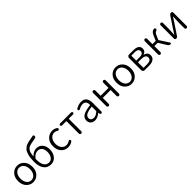

<svg xmlns="http://www.w3.org/2000/svg" viewBox="524 -2738 4687 4687"><g transform="rotate(-45 2867.5 -394.5)"><path d="M52.7 -268.6Q52.7 -399.4 125 -476.6Q197.3 -553.7 301.3 -553.7Q405.3 -553.7 477.5 -476.6Q549.8 -399.4 549.8 -268.6Q549.8 -140.6 477.1 -64Q404.3 12.7 300.8 12.7Q197.3 12.7 125 -64Q52.7 -140.6 52.7 -268.6ZM465.8 -268.6Q465.8 -365.2 419.9 -425.3Q374 -485.4 301.3 -485.4Q228.5 -485.4 182.6 -425.3Q136.7 -365.2 136.7 -268.6Q136.7 -172.9 182.6 -113.8Q228.5 -54.7 301.3 -54.7Q374 -54.7 419.9 -114.3Q465.8 -173.8 465.8 -268.6Z M915 -54.7Q980.5 -54.7 1022.9 -114.3Q1065.4 -173.8 1065.4 -267.6Q1065.4 -355.5 1025.9 -406.7Q986.3 -458 913.1 -458Q821.3 -458 745.1 -360.4Q740.2 -355.5 740.2 -347.7V-310.5Q740.2 -188.5 784.7 -121.6Q829.1 -54.7 915 -54.7ZM1075.2 -798.8Q1081.1 -800.8 1086.9 -800.8Q1094.7 -800.8 1102.5 -796.9Q1115.2 -791 1118.2 -776.4Q1120.1 -770.5 1120.1 -764.6Q1120.1 -753.9 1115.2 -743.2Q1108.4 -727.5 1091.8 -721.7Q1066.4 -712.9 1017.6 -705.1Q963.9 -697.3 937 -691.4Q910.2 -685.5 874.5 -673.8Q838.9 -662.1 821.8 -645Q804.7 -627.9 786.1 -600.1Q767.6 -572.3 758.8 -531.7Q750 -491.2 745.1 -434.6Q745.1 -432.6 746.6 -432.1Q748 -431.6 749 -432.6Q786.1 -475.6 834 -499Q881.8 -522.5 932.6 -522.5Q1031.2 -522.5 1090.8 -453.6Q1150.4 -384.8 1150.4 -267.6Q1150.4 -183.6 1118.2 -119.1Q1085.9 -54.7 1032.7 -21Q979.5 12.7 916 12.7Q794.9 12.7 728.5 -75.2Q662.1 -163.1 662.1 -325.2Q662.1 -394.5 668 -450.7Q673.8 -506.8 686.5 -549.8Q699.2 -592.8 714.8 -625.5Q730.5 -658.2 754.4 -682.1Q778.3 -706.1 802.2 -722.7Q826.2 -739.3 860.8 -751Q895.5 -762.7 926.8 -769.5Q958 -776.4 1001 -783.2Q1050.8 -791 1075.2 -798.8Z M1507.8 12.7Q1398.4 12.7 1327.6 -63Q1256.8 -138.7 1256.8 -268.6Q1256.8 -399.4 1331.5 -476.6Q1406.2 -553.7 1513.7 -553.7Q1586.9 -553.7 1645.5 -510.7Q1657.2 -502.9 1658.7 -488.3Q1660.2 -473.6 1650.4 -461.9Q1641.6 -451.2 1627.4 -449.7Q1613.3 -448.2 1602.5 -457Q1562.5 -485.4 1517.6 -485.4Q1440.4 -485.4 1390.6 -425.3Q1340.8 -365.2 1340.8 -269Q1340.8 -172.9 1389.2 -113.8Q1437.5 -54.7 1514.6 -54.7Q1568.4 -54.7 1620.1 -89.8Q1630.9 -97.7 1644 -95.7Q1657.2 -93.8 1664.1 -83Q1669.9 -74.2 1669.9 -63.5Q1669.9 -60.5 1669.9 -57.6Q1668 -43.9 1657.2 -36.1Q1588.9 12.7 1507.8 12.7Z M1922.9 -40V-465.8Q1922.9 -472.7 1916 -472.7H1772.5Q1758.8 -472.7 1749 -482.4Q1739.3 -492.2 1739.3 -506.3Q1739.3 -520.5 1749 -530.3Q1758.8 -540 1772.5 -540H2154.3Q2168 -540 2177.7 -530.3Q2187.5 -520.5 2187.5 -506.3Q2187.5 -492.2 2177.7 -482.4Q2168 -472.7 2154.3 -472.7H2011.7Q2003.9 -472.7 2003.9 -465.8V-40Q2003.9 -23.4 1992.2 -11.7Q1980.5 0 1963.4 0Q1946.3 0 1934.6 -11.7Q1922.9 -23.4 1922.9 -40Z M2433.6 12.7Q2365.2 12.7 2320.8 -27.3Q2276.4 -67.4 2276.4 -138.7Q2276.4 -225.6 2354.5 -272.9Q2432.6 -320.3 2604.5 -339.8Q2612.3 -340.8 2611.3 -348.6Q2610.4 -486.3 2497.1 -486.3Q2430.7 -486.3 2360.4 -444.3Q2348.6 -437.5 2335.9 -440.4Q2323.2 -443.4 2316.4 -454.1Q2309.6 -466.8 2313 -480Q2316.4 -493.2 2328.1 -500Q2420.9 -553.7 2509.8 -553.7Q2604.5 -553.7 2648.4 -495.6Q2692.4 -437.5 2692.4 -335V-33.2Q2692.4 -19.5 2682.6 -9.8Q2672.9 0 2659.2 0Q2645.5 0 2634.8 -9.8Q2624 -19.5 2622.1 -33.2L2619.1 -64.5Q2619.1 -66.4 2617.7 -66.4Q2616.2 -66.4 2614.3 -65.4Q2521.5 12.7 2433.6 12.7ZM2456.1 -52.7Q2494.1 -52.7 2529.8 -69.8Q2565.4 -86.9 2606.4 -123Q2611.3 -127.9 2611.3 -135.7V-278.3Q2611.3 -285.2 2606.4 -285.2Q2605.5 -285.2 2604.5 -285.2Q2469.7 -268.6 2412.6 -234.9Q2355.5 -201.2 2355.5 -143.6Q2355.5 -97.7 2383.3 -75.2Q2411.1 -52.7 2456.1 -52.7Z M2870.1 -40V-499Q2870.1 -516.6 2882.3 -528.3Q2894.5 -540 2911.1 -540Q2927.7 -540 2939.5 -528.3Q2951.2 -516.6 2951.2 -499V-325.2Q2951.2 -318.4 2959 -318.4H3215.8Q3223.6 -318.4 3223.6 -325.2V-499Q3223.6 -516.6 3235.4 -528.3Q3247.1 -540 3263.7 -540Q3280.3 -540 3292.5 -528.3Q3304.7 -516.6 3304.7 -499V-40Q3304.7 -23.4 3292.5 -11.7Q3280.3 0 3263.7 0Q3247.1 0 3235.4 -11.7Q3223.6 -23.4 3223.6 -40V-237.3Q3223.6 -245.1 3215.8 -245.1H2959Q2951.2 -245.1 2951.2 -237.3V-40Q2951.2 -23.4 2939.5 -11.7Q2927.7 0 2911.1 0Q2894.5 0 2882.3 -11.7Q2870.1 -23.4 2870.1 -40Z M3450.2 -268.6Q3450.2 -399.4 3522.5 -476.6Q3594.7 -553.7 3698.7 -553.7Q3802.7 -553.7 3875 -476.6Q3947.3 -399.4 3947.3 -268.6Q3947.3 -140.6 3874.5 -64Q3801.8 12.7 3698.2 12.7Q3594.7 12.7 3522.5 -64Q3450.2 -140.6 3450.2 -268.6ZM3863.3 -268.6Q3863.3 -365.2 3817.4 -425.3Q3771.5 -485.4 3698.7 -485.4Q3626 -485.4 3580.1 -425.3Q3534.2 -365.2 3534.2 -268.6Q3534.2 -172.9 3580.1 -113.8Q3626 -54.7 3698.7 -54.7Q3771.5 -54.7 3817.4 -114.3Q3863.3 -173.8 3863.3 -268.6Z M4151.4 0Q4127.9 0 4110.8 -17.1Q4093.8 -34.2 4093.8 -57.6V-482.4Q4093.8 -505.9 4110.8 -522.9Q4127.9 -540 4151.4 -540H4297.9Q4494.1 -540 4494.1 -404.3Q4494.1 -316.4 4406.2 -289.1Q4404.3 -288.1 4404.3 -286.1Q4404.3 -284.2 4406.2 -283.2Q4455.1 -271.5 4485.8 -240.2Q4516.6 -209 4516.6 -155.3Q4516.6 -102.5 4489.7 -67.4Q4462.9 -32.2 4416.5 -16.1Q4370.1 0 4305.7 0ZM4172.9 -318.4Q4172.9 -310.5 4180.7 -310.5H4281.2Q4414.1 -310.5 4414.1 -396Q4414.1 -481.4 4288.1 -481.4H4180.7Q4172.9 -481.4 4172.9 -473.6ZM4172.9 -67.4Q4172.9 -59.6 4180.7 -59.6H4295.9Q4437.5 -59.6 4437.5 -159.2Q4437.5 -203.1 4399.4 -227.5Q4361.3 -252 4289.1 -252H4180.7Q4172.9 -252 4172.9 -245.1Z M4912.1 -291Q4909.2 -284.2 4913.1 -278.3L5069.3 -37.1Q5073.2 -31.2 5073.2 -24.4Q5073.2 -18.6 5070.3 -12.7Q5063.5 0 5048.8 0Q5004.9 0 4981.4 -38.1L4854.5 -242.2Q4850.6 -248 4842.8 -248H4745.1Q4737.3 -248 4737.3 -240.2V-40Q4737.3 -23.4 4725.6 -11.7Q4713.9 0 4697.3 0Q4680.7 0 4668.5 -11.7Q4656.2 -23.4 4656.2 -40V-499Q4656.2 -516.6 4668.5 -528.3Q4680.7 -540 4697.3 -540Q4713.9 -540 4725.6 -528.3Q4737.3 -516.6 4737.3 -499V-321.3Q4737.3 -314.5 4745.1 -314.5H4840.8Q4848.6 -314.5 4851.6 -320.3L4902.3 -438.5Q4930.7 -502.9 4960.4 -527.8Q4990.2 -552.7 5032.2 -553.7Q5033.2 -553.7 5034.2 -553.7Q5048.8 -553.7 5057.6 -541Q5063.5 -530.3 5063.5 -518.6Q5063.5 -514.6 5063.5 -509.8Q5057.6 -483.4 5017.6 -471.7Q4985.4 -461.9 4959 -397.5Z M5242.2 0Q5226.6 0 5215.3 -10.7Q5204.1 -21.5 5204.1 -37.1V-501Q5204.1 -516.6 5215.8 -528.3Q5227.5 -540 5243.7 -540Q5259.8 -540 5271.5 -528.3Q5283.2 -516.6 5283.2 -501V-303.7Q5283.2 -260.7 5274.4 -106.4Q5274.4 -103.5 5276.9 -103.5Q5279.3 -103.5 5280.3 -106.4Q5290 -122.1 5316.4 -162.6Q5342.8 -203.1 5352.5 -219.7L5543.9 -508.8Q5565.4 -540 5603.5 -540Q5619.1 -540 5630.4 -528.8Q5641.6 -517.6 5641.6 -502V-39.1Q5641.6 -23.4 5629.9 -11.7Q5618.2 0 5602.1 0Q5585.9 0 5574.2 -11.7Q5562.5 -23.4 5562.5 -39.1V-235.4Q5562.5 -252 5570.3 -433.6Q5570.3 -435.5 5568.4 -435.5Q5566.4 -435.5 5565.4 -434.6Q5509.8 -347.7 5493.2 -320.3L5299.8 -31.2Q5279.3 0 5242.2 0Z"/></g></svg>

Font: Gen Jyuu Gothic Normal
Style: Regular
Weight: 300
Designer: [Source Han Sans]
Ryoko NISHIZUKA  (kana & ideographs); Paul D. Hunt (Latin, Greek & Cyrillic); Wenlong ZHANG  (bopomofo
Version: Version 1.002.20150607